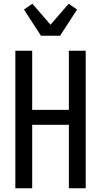

<svg xmlns="http://www.w3.org/2000/svg" viewBox="-20 -1006 540 1026"><path d="M62 0V-735H152V-419H348V-735H438V0H348V-339H152V0ZM199 -815 108 -955 153 -986 250 -874 347 -986 392 -955 301 -815Z"/></svg>

Font: Iosevka Bendy Medium
Style: Regular
Weight: 500
Monospace: yes
Designer: Belleve Invis
Foundry: Belleve Invis
Version: Version 30.1.2